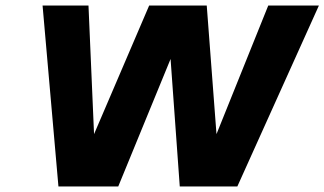

<svg xmlns="http://www.w3.org/2000/svg" viewBox="-20 -670 1166 690"><path d="M133 -650H298L318 -188L516 -650H723L758 -188L944 -650H1126L833 0H626L593 -458L405 0H190Z"/></svg>

Font: Overused Grotesk ExtraBold
Style: Italic
Weight: 800
Italic angle: -10°
Version: Version 0.003